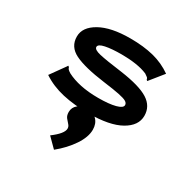

<svg xmlns="http://www.w3.org/2000/svg" viewBox="-169 -642 1088 1095"><g transform="rotate(30 375.0 -95.0)"><path d="M391 11Q295 11 218.5 -6.5Q142 -24 82 -64L150 -159L155 -167L162 -162Q164 -154 169 -148.5Q174 -143 187 -135Q225 -115 277 -104Q329 -93 394 -93Q465 -93 506.5 -104Q548 -115 548 -134Q548 -147 534 -155.5Q520 -164 483 -171.5Q446 -179 377 -188Q242 -206 178 -237.5Q114 -269 114 -336Q114 -398 186 -438.5Q258 -479 384 -479Q472 -479 539 -462Q606 -445 661 -406L595 -324L588 -316L582 -322Q581 -330 576 -334.5Q571 -339 557 -348Q524 -362 480.5 -368.5Q437 -375 387 -375Q322 -375 281 -366.5Q240 -358 240 -340Q240 -322 283.5 -312Q327 -302 434 -288Q562 -270 618 -234.5Q674 -199 674 -136Q674 -71 601.5 -30Q529 11 391 11ZM324 289 264 229Q331 179 331 146Q331 132 320.5 121Q310 110 299.5 96.5Q289 83 289 60Q289 30 312.5 10.5Q336 -9 370 -9Q412 -9 435.5 15.5Q459 40 459 80Q459 128 421.5 184Q384 240 324 289Z"/></g></svg>

Font: Inconsolata ExtraExpanded ExtraBold
Style: Regular
Weight: 800
Width: 8
Monospace: yes
Designer: Raph Levien, Cyreal, Brenton Simpson
Foundry: Raph Levien, Cyreal, Google
Version: Version 3.001; ttfautohint (v1.8.2.53-6de2)